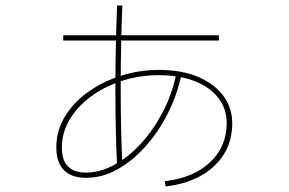

<svg xmlns="http://www.w3.org/2000/svg" viewBox="-20 -640 1040 692"><path d="M577 32 574 13Q678 1 737.5 -55.5Q797 -112 797 -196Q797 -248 767 -287Q737 -326 682 -347.5Q627 -369 552 -369Q482 -369 419 -348.5Q356 -328 307.5 -292Q259 -256 231 -209Q203 -162 203 -108Q203 -62 225 -40Q247 -18 290 -18Q340 -18 390.5 -45Q441 -72 486 -120.5Q531 -169 565 -233Q599 -297 615 -372L633 -367Q618 -297 585 -231.5Q552 -166 505.5 -113.5Q459 -61 404 -30Q349 1 290 1Q257 1 233 -10.5Q209 -22 196 -46.5Q183 -71 183 -108Q183 -170 214.5 -221Q246 -272 299 -309.5Q352 -347 417.5 -367.5Q483 -388 552 -388Q636 -388 695 -362.5Q754 -337 785.5 -294Q817 -251 817 -196Q817 -132 786.5 -83.5Q756 -35 702 -5.5Q648 24 577 32ZM402 -37Q398 -121 396.5 -219Q395 -317 396.5 -420Q398 -523 402 -620H421Q418 -553 416.5 -477Q415 -401 415 -324Q415 -247 416.5 -176Q418 -105 421 -48ZM208 -494V-513H769V-494Z"/></svg>

Font: Murecho Thin Thin
Style: Regular
Weight: 250
Version: Version 1.010